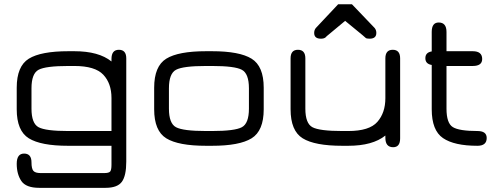

<svg xmlns="http://www.w3.org/2000/svg" viewBox="-20 -694 2361 914"><path d="M581.1 75.2Q581.1 142.6 560.1 171.4Q539.1 200.2 482.4 200.2H167Q103.5 200.2 81.5 167.5Q59.6 134.8 59.6 85.9Q59.6 37.1 94.7 37.1Q129.9 37.1 129.9 79.1Q129.9 108.4 138.7 119.1Q147.5 129.9 173.8 129.9H475.6Q498 129.9 504.4 122.6Q510.7 115.2 510.7 90.8V0H303.7Q174.8 0 117.2 -35.6Q59.6 -71.3 59.6 -173.8V-276.4Q59.6 -378.9 117.2 -414.6Q174.8 -450.2 305.7 -450.2H334Q450.2 -450.2 510.7 -401.4V-413.1Q510.7 -457 545.9 -457Q581.1 -457 581.1 -416ZM303.7 -70.3H510.7V-227.5Q510.7 -296.9 471.7 -338.4Q432.6 -379.9 334 -379.9H305.7Q197.3 -379.9 163.6 -361.8Q129.9 -343.8 129.9 -273.4V-176.8Q129.9 -106.4 163.6 -88.4Q197.3 -70.3 303.7 -70.3Z M989.3 0H960.9Q829.1 0 771.5 -35.6Q713.9 -71.3 713.9 -173.8V-276.4Q713.9 -378.9 771.5 -414.6Q829.1 -450.2 960.9 -450.2H989.3Q1120.1 -450.2 1177.7 -414.6Q1235.4 -378.9 1235.4 -276.4V-173.8Q1235.4 -71.3 1177.7 -35.6Q1120.1 0 989.3 0ZM960.9 -70.3H989.3Q1097.7 -70.3 1131.3 -88.4Q1165 -106.4 1165 -176.8V-273.4Q1165 -343.8 1131.3 -361.8Q1097.7 -379.9 989.3 -379.9H960.9Q851.6 -379.9 817.9 -361.8Q784.2 -343.8 784.2 -273.4V-176.8Q784.2 -106.4 817.9 -88.4Q851.6 -70.3 960.9 -70.3Z M1483.4 -560.5 1589.8 -673.8H1655.3L1763.7 -560.5Q1771.5 -550.8 1771.5 -537.1Q1771.5 -509.8 1739.3 -509.8Q1724.6 -509.8 1720.7 -513.7Q1716.8 -517.6 1705.1 -527.3L1623 -594.7L1542 -527.3Q1540 -526.4 1536.1 -522.5Q1532.2 -517.6 1529.3 -515.6Q1521.5 -509.8 1507.8 -509.8Q1475.6 -509.8 1475.6 -537.1Q1475.6 -550.8 1483.4 -560.5ZM1637.7 -70.3Q1738.3 -70.3 1776.4 -113.8Q1814.5 -157.2 1814.5 -226.6V-416Q1814.5 -457 1849.6 -457Q1884.8 -457 1884.8 -416V-35.2Q1884.8 6.8 1851.6 6.8Q1814.5 6.8 1814.5 -38.1V-48.8Q1753.9 0 1637.7 0H1609.4Q1478.5 0 1420.9 -35.6Q1363.3 -71.3 1363.3 -173.8V-416Q1363.3 -457 1398.4 -457Q1433.6 -457 1433.6 -416V-176.8Q1433.6 -106.4 1467.3 -88.4Q1501 -70.3 1609.4 -70.3Z M2105.5 -176.8Q2105.5 -107.4 2135.7 -88.9Q2166 -70.3 2252.9 -70.3Q2296.9 -70.3 2296.9 -37.1Q2296.9 0 2252.9 0Q2142.6 0 2088.9 -36.6Q2035.2 -73.2 2035.2 -173.8V-384.8Q2004.9 -389.6 2004.9 -417Q2004.9 -444.3 2035.2 -449.2V-542Q2035.2 -586.9 2068.4 -586.9Q2105.5 -586.9 2105.5 -542V-450.2H2230.5Q2275.4 -450.2 2275.4 -413.1Q2275.4 -379.9 2230.5 -379.9H2105.5Z"/></svg>

Font: Jura
Style: DemiBold
Weight: 600
Version: Version 2.5